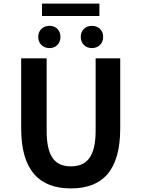

<svg xmlns="http://www.w3.org/2000/svg" viewBox="-20 -1036 788 1070"><path d="M534 -1016H214V-947H534ZM256 -768C293 -768 317 -795 317 -830C317 -866 293 -892 256 -892C218 -892 193 -866 193 -830C193 -795 218 -768 256 -768ZM492 -768C530 -768 555 -795 555 -830C555 -866 530 -892 492 -892C455 -892 430 -866 430 -830C430 -795 455 -768 492 -768ZM375 14C549 14 650 -83 650 -320V-711H513V-307C513 -158 460 -109 375 -109C290 -109 240 -158 240 -307V-711H98V-320C98 -83 202 14 375 14Z"/></svg>

Font: Spoqa Han Sans Neo Bold
Style: Bold
Weight: 700
Designer: [Spoqa Han Sans Neo] Dong-huui Kim  Younghwa Kang  Yujin Lee  [Noto Sans] Ryoko NISHIZUKA  (kana & ideographs); Paul D. 
Foundry: Spoqa (http://www.spoqa-han-sans.com)
Version: Version 1.100;hotconv 1.0.109;makeotfexe 2.5.65596